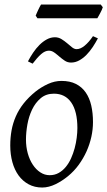

<svg xmlns="http://www.w3.org/2000/svg" viewBox="-20 -819 480 859"><path d="M326.2 -246.1Q326.2 -320.8 298.8 -360.4Q271.5 -399.9 221.2 -399.9Q186 -399.9 162.1 -379.6Q138.2 -359.4 123.5 -328.6Q108.9 -297.9 102.5 -262Q96.2 -226.1 96.2 -194.8Q96.2 -162.1 104.2 -133.1Q112.3 -104 126.7 -82.3Q141.1 -60.5 160.4 -47.9Q179.7 -35.2 202.1 -35.2Q224.6 -35.2 242.4 -45.2Q260.3 -55.2 274.2 -72Q288.1 -88.9 297.9 -110.6Q307.6 -132.3 314 -155.8Q320.3 -179.2 323.2 -202.6Q326.2 -226.1 326.2 -246.1ZM396 -272.9Q396 -240.2 388.7 -206.8Q381.3 -173.3 367.2 -141.8Q353 -110.4 332.3 -81.8Q311.5 -53.2 284.2 -30.8Q271.5 -20.5 257.3 -11.2Q243.2 -2 228.5 5.1Q213.9 12.2 198.7 16.1Q183.6 20 168.9 20Q134.8 20 108.2 5.6Q81.5 -8.8 63.2 -33.9Q44.9 -59.1 35.4 -93.5Q25.9 -127.9 25.9 -168Q25.9 -203.1 31.7 -235.6Q37.6 -268.1 50.8 -298.3Q64 -328.6 85.9 -356.4Q107.9 -384.3 140.1 -410.2Q165 -429.7 194.8 -443.4Q224.6 -457 254.9 -457Q293 -457 319.8 -443.4Q346.7 -429.7 363.5 -405.3Q380.4 -380.9 388.2 -347.2Q396 -313.5 396 -272.9ZM418 -647.5Q407.7 -627.9 394.8 -608.4Q381.8 -588.9 366.7 -573.5Q351.6 -558.1 334.2 -548.6Q316.9 -539.1 297.9 -539.1Q282.2 -539.1 269.8 -547.4Q257.3 -555.7 245.8 -565.7Q234.4 -575.7 222.9 -584Q211.4 -592.3 198.7 -592.3Q181.6 -592.3 164.1 -576.9Q146.5 -561.5 126 -534.2L105 -544.4Q115.2 -564 128.2 -583.3Q141.1 -602.5 156.5 -617.9Q171.9 -633.3 189.5 -642.8Q207 -652.3 225.6 -652.3Q241.7 -652.3 255.1 -644Q268.6 -635.7 280.3 -625.7Q292 -615.7 302.2 -607.4Q312.5 -599.1 322.8 -599.1Q339.8 -599.1 358.6 -614.5Q377.4 -629.9 396 -657.2ZM439.9 -786.6Q438.5 -781.2 435.3 -774.4Q432.1 -767.6 428.5 -760.7Q424.8 -753.9 421.4 -747.6Q418 -741.2 415.5 -737.3H147.5L139.6 -749Q141.6 -753.9 144.5 -760.5Q147.5 -767.1 150.6 -773.9Q153.8 -780.8 157.2 -787.4Q160.6 -793.9 163.6 -798.8H430.7Z"/></svg>

Font: Gentium Plus Eur
Style: Italic
Weight: 400
Italic angle: -8°
Designer: J. Victor Gaultney, Annie Olsen, Iska Routamaa, Becca Hirsbrunner
Foundry: SIL International
Version: Version 5.000